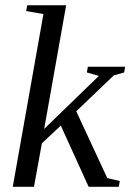

<svg xmlns="http://www.w3.org/2000/svg" viewBox="-20 -714 498 734"><path d="M146 -660.2 80.1 -671.9 84 -693.8H232.9L148.9 -221.2L357.9 -423.8L312 -437L315.9 -459H458.5L454.6 -437L415 -425.8L271.5 -288.6L390.1 -33.2L438 -22L434.1 0H318.8L212.4 -233.9L140.1 -166L109.9 0H28.8Z"/></svg>

Font: Tinos
Style: Italic
Weight: 400
Italic angle: -16.333°
Designer: Steve Matteson
Foundry: Monotype Imaging Inc.
Version: Version 1.32